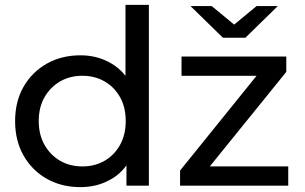

<svg xmlns="http://www.w3.org/2000/svg" viewBox="-20 -762 1251 788"><path d="M310 6Q233 6 172.5 -28Q112 -62 77 -123Q42 -184 42 -265Q42 -346 77 -406.5Q112 -467 172.5 -501Q233 -535 310 -535Q377 -535 431 -505Q468 -485 495 -451V-742H591V0H499V-83Q472 -46 433 -25Q379 6 310 6ZM318 -79Q369 -79 409 -102Q449 -125 472.5 -167Q496 -209 496 -265Q496 -322 472.5 -363.5Q449 -405 409 -428Q369 -451 318 -451Q267 -451 227 -428Q187 -405 163 -363.5Q139 -322 139 -265Q139 -209 163 -167Q187 -125 227 -102Q267 -79 318 -79ZM719 0V-62L1033 -451H725V-530H1155V-467L841 -79H1163V0ZM895 -607 762 -737H849L941 -661L1033 -737H1120L987 -607Z"/></svg>

Font: Montserrat Z Med
Style: Regular
Weight: 500
Designer: Julieta Ulanovsky
Foundry: Julieta Ulanovsky
Version: Version 8.000